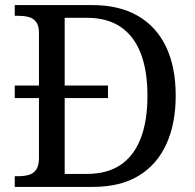

<svg xmlns="http://www.w3.org/2000/svg" viewBox="-20 -734 767 754"><path d="M38 0V-42H51Q74 -42 92.5 -47Q111 -52 122 -67.5Q133 -83 133 -114V-349H38V-398H133V-604Q133 -634 121.5 -648.5Q110 -663 91.5 -667.5Q73 -672 51 -672H38V-714H344Q447 -714 520 -672.5Q593 -631 631.5 -551.5Q670 -472 670 -358Q670 -249 633.5 -168.5Q597 -88 525 -44Q453 0 344 0ZM321 -51Q401 -51 453.5 -86.5Q506 -122 532.5 -190.5Q559 -259 559 -358Q559 -457 532.5 -525Q506 -593 453.5 -628.5Q401 -664 322 -664H234V-398H404V-349H234V-51Z"/></svg>

Font: Noto Serif Malayalam
Style: Regular
Weight: 400
Designer: Indian type Foundry, Jelle Bosma, Monotype Design Team
Foundry: Monotype Imaging Inc.
Version: Version 2.103